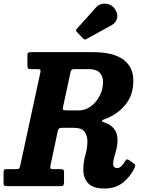

<svg xmlns="http://www.w3.org/2000/svg" viewBox="-61 -1042 808 1075"><path d="M691 -99Q667.5 -51 626.2 -18.8Q585 13.5 524.5 13.5Q459.5 13.5 432.5 -15.8Q405.5 -45 405.5 -91Q405.5 -135 417 -174Q428.5 -213 428.5 -252Q428.5 -280.5 413 -303.5Q397.5 -326.5 349.5 -326.5H287.5Q274 -326.5 269.2 -322.2Q264.5 -318 262 -306L221.5 -115Q219 -103.5 221.5 -99.2Q224 -95 239 -95H277.5Q288.5 -95 293 -92Q297.5 -89 297.5 -77.5V-26Q297.5 -10 294.2 -5Q291 0 275.5 0H-23.5Q-34.5 0 -37.8 -3.2Q-41 -6.5 -41 -17.5V-75.5Q-41 -88 -37.8 -91.5Q-34.5 -95 -22 -95H27.5Q44 -95 47 -99.8Q50 -104.5 53 -118L164.5 -634Q167.5 -647.5 164.5 -651.2Q161.5 -655 146 -655H113.5Q99.5 -655 96 -659.2Q92.5 -663.5 92.5 -678V-731.5Q92.5 -744.5 97.2 -747.2Q102 -750 115.5 -750H458.5Q573.5 -750 629.5 -708.5Q685.5 -667 685.5 -591Q685.5 -513 645.2 -461Q605 -409 541 -381Q526.5 -374.5 518.2 -372Q510 -369.5 510 -365.5Q510 -361.5 517.2 -359Q524.5 -356.5 539 -350Q570.5 -335 583.8 -312.2Q597 -289.5 597 -255Q597 -231 590.8 -206.8Q584.5 -182.5 578.5 -161.8Q572.5 -141 572.5 -126.5Q572.5 -101 595 -101Q618 -101 639.5 -139.5Q644.5 -148.5 648.5 -149.5Q652.5 -150.5 662.5 -145L686.5 -128Q696 -122.5 696.2 -116.8Q696.5 -111 691 -99ZM313 -424H382Q417 -424 447.5 -446.5Q478 -469 497 -505.5Q516 -542 516 -583Q516 -615 497 -635Q478 -655 438 -655H357.5Q343.5 -655 339.8 -651Q336 -647 333 -634L292.5 -445.5Q289 -430 292.8 -427Q296.5 -424 313 -424ZM580 -995Q600.5 -967 595 -941Q589.5 -915 564 -901L423 -823.5Q413 -817.5 405.5 -825.5L369 -863.5Q360.5 -872.5 369 -880.5L476.5 -1000.5Q490 -1016 510 -1020Q530 -1024 549.2 -1017.5Q568.5 -1011 580 -995Z"/></svg>

Font: Besley* Narrow
Style: Bold Italic
Weight: 700
Width: 4
Italic angle: -13°
Designer: Owen Earl
Foundry: indestructible type*
Version: Version 3.000; ttfautohint (v1.8.3)